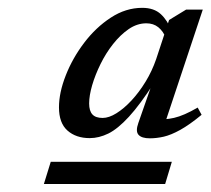

<svg xmlns="http://www.w3.org/2000/svg" viewBox="-20 -713 538 490"><path d="M92 -243.5 109.5 -300H418.5L401.5 -243.5ZM333 -399 369 -502H373.5Q337.5 -446 309 -415Q280.5 -384 256.5 -372.2Q232.5 -360.5 209 -360.5Q174 -360.5 152.2 -379.8Q130.5 -399 130.5 -439Q130.5 -476.5 147.8 -520.5Q165 -564.5 194.8 -603.8Q224.5 -643 262.8 -668Q301 -693 343 -693Q373 -693 390.5 -676.8Q408 -660.5 417.5 -634.5L404.5 -614Q396.5 -633.5 384 -643.5Q371.5 -653.5 353.5 -653.5Q330 -653.5 308.5 -638.8Q287 -624 268.5 -600.5Q250 -577 236.5 -549.5Q223 -522 215.2 -495.5Q207.5 -469 207.5 -449Q207.5 -430 215.8 -421Q224 -412 242 -412Q258 -412 277.2 -424Q296.5 -436 315.8 -456.8Q335 -477.5 351.5 -504.5Q368 -531.5 378.5 -562L411.5 -662L455 -688.5H497.5L397 -386.5L375 -409Q399 -406.5 424.2 -412.2Q449.5 -418 484.5 -438.5L494.5 -420Q463.5 -394.5 440 -381.5Q416.5 -368.5 398 -364.2Q379.5 -360 362.5 -360Q341.5 -360 333.5 -369Q325.5 -378 333 -399Z"/></svg>

Font: Newsreader 12pt
Style: Italic
Weight: 400
Italic angle: -17°
Version: Version 1.003